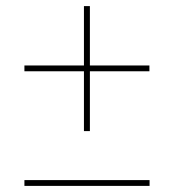

<svg xmlns="http://www.w3.org/2000/svg" viewBox="-20 -610 570 629"><path d="M60 -1V-20H470V-1ZM255 -180.5V-590H274.5V-180.5ZM60 -376.5V-395.5H469.5V-376.5Z"/></svg>

Font: Bodoni Moda SC
Style: Italic
Weight: 400
Italic angle: -13°
Designer: Owen Earl
Foundry: indestructible type
Version: Version 2.005